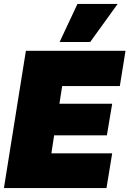

<svg xmlns="http://www.w3.org/2000/svg" viewBox="-21 -959 660 979"><path d="M-1 0 111 -700H619L590 -520H296L282 -430H551L524 -269H255L241 -177H551L522 0ZM283 -745 374 -939H579L439 -745Z"/></svg>

Font: Georama Black
Style: Italic
Weight: 900
Italic angle: -9°
Designer: Jean-Baptiste Levee
Foundry: Production Type
Version: Version 1.000